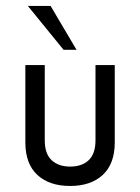

<svg xmlns="http://www.w3.org/2000/svg" viewBox="-20 -615 470 643"><path d="M192.9 -448.2 73.2 -595.2H149.4L236.3 -448.2ZM214.8 7.8Q145 7.8 105 -29.3Q64.9 -66.4 64.9 -138.2V-397H129.9V-145Q129.9 -100.1 152.8 -78.6Q175.8 -57.1 214.8 -57.1Q254.4 -57.1 277.1 -78.6Q299.8 -100.1 299.8 -145V-397H364.3V-138.2Q364.3 -66.4 324.2 -29.3Q284.2 7.8 214.8 7.8Z"/></svg>

Font: Now
Style: Regular
Weight: 400
Designer: Alfredo Marco Pradil
Foundry: Alfredo Marco Pradil
Version: Version 1.200;hotconv 1.0.109;makeotfexe 2.5.65596